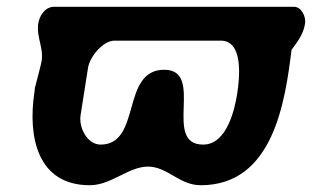

<svg xmlns="http://www.w3.org/2000/svg" viewBox="-20 -540 921 567"><path d="M82 -270C61 -135 91 7 245 7C309 7 359 -48 417 -48C475 -48 509 7 573 7C787 7 822 -240 841 -393C863 -422 876 -441 881 -471C884 -491 870 -520 848 -520H140C112 -520 96 -492 93 -470C87 -431 109 -400 103 -360C102 -352 85 -288 83 -280ZM681 -267C674 -220 651 -113 580 -113C458 -113 587 -334 465 -334C336 -334 399 -113 277 -113C238 -113 212 -163 218 -200L240 -340C245 -372 284 -420 318 -420H632C700 -420 687 -307 681 -267Z"/></svg>

Font: Asimov Print
Style: Regular
Weight: 500
Designer: Google
Version: Version 2.000980: 2014